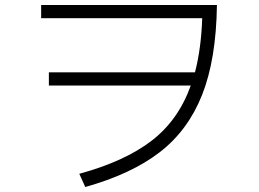

<svg xmlns="http://www.w3.org/2000/svg" viewBox="-20 -743 1040 770"><path d="M145 -723H850Q847 -505 790.5 -362.5Q734 -220 620.5 -132.5Q507 -45 322 7L298 -46Q481 -96 588.5 -179Q696 -262 745 -400H176V-453H762Q787 -550 791 -670H145Z"/></svg>

Font: IBM Plex Sans JP Light
Style: Regular
Weight: 300
Designer: Mike Abbink; Paul van der Laan; Pieter van Rosmalen; Wujin Sim; Yejin Wi; Jinhee Kim; Boomi Park; Yona Kim; Kichan Ma
Foundry: Sandoll Inc.
Version: Version 1.002